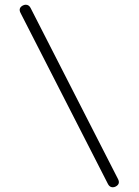

<svg xmlns="http://www.w3.org/2000/svg" viewBox="-20 -757 586 812"><path d="M437 22 67 -702Q56 -723 77 -734Q83 -737 89 -737Q102 -737 109 -724L479 0Q490 21 469 32Q463 35 457 35Q444 35 437 22Z"/></svg>

Font: Higure Gothic
Style: Regular
Weight: 400
Designer: Yoshimichi Ohira
Foundry: Positype
Version: Version 1.000